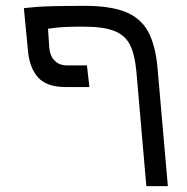

<svg xmlns="http://www.w3.org/2000/svg" viewBox="-20 -636 640 656"><path d="M553.5 0 518.5 -400.5Q511.5 -482 486 -528.2Q460.5 -574.5 408.8 -595.2Q357 -616 269 -616Q206 -616 156.5 -614.8Q107 -613.5 61.5 -608L75.5 -463.5Q80.5 -404.5 110 -371.5Q139.5 -338.5 205.5 -338.5H285.5L277 -412.5H208Q184 -412.5 167.5 -428Q151 -443.5 148.5 -472L144 -538Q172.5 -542 197.2 -543.5Q222 -545 263.5 -545Q332 -545 369.2 -530.8Q406.5 -516.5 423.5 -484Q440.5 -451.5 446 -391.5L480 0Z"/></svg>

Font: JuliaMono Light
Style: Italic
Weight: 300
Italic angle: -9°
Monospace: yes
Designer: cormullion
Foundry: corm
Version: Version 0.054; ttfautohint (v1.8.4)